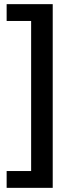

<svg xmlns="http://www.w3.org/2000/svg" viewBox="-20 -725 382 925"><path d="M12 180V99H130V-624H12V-705H234V180Z"/></svg>

Font: NunitoSans_10ptSemiBold
Style: Regular
Weight: 600
Designer: Vernon Adams
Foundry: Vernon Adams
Version: Version 3.101;gftools[0.9.27]